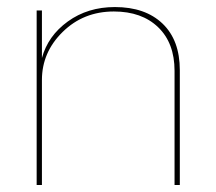

<svg xmlns="http://www.w3.org/2000/svg" viewBox="-20 -530 620 550"><path d="M309.1 -509.8Q396 -509.8 445.6 -462.4Q495.1 -415 495.1 -329.1V0H480V-327.1Q480 -406.7 433.1 -451.9Q386.2 -497.1 306.2 -497.1Q219.2 -497.1 159.7 -438.7Q100.1 -380.4 100.1 -300.8V0H85V-500H100.1V-363.8Q117.2 -427.2 174.3 -468.5Q231.4 -509.8 309.1 -509.8Z"/></svg>

Font: Human Sans Thin
Style: Regular
Weight: 100
Designer: Tim Radville
Foundry: Continuum
Version: Version 1.000;FEAKit 1.0